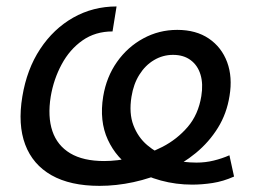

<svg xmlns="http://www.w3.org/2000/svg" viewBox="-20 -573 819 604"><path d="M293 11.7Q201.2 11.7 142.1 -21.7Q83 -55.2 59.3 -118.2Q35.6 -181.2 50.3 -269.5Q64.5 -355.5 106.4 -418.9Q148.4 -482.4 210.4 -517.6Q272.5 -552.7 346.7 -552.7L334 -474.1Q279.8 -474.1 239.5 -445.8Q199.2 -417.5 174.1 -370.8Q148.9 -324.2 139.6 -269.5Q129.4 -206.1 144.8 -160.6Q160.2 -115.2 200.9 -90.8Q241.7 -66.4 307.6 -66.4Q348.1 -66.4 396.7 -76.9Q445.3 -87.4 491.2 -111.1Q537.1 -134.8 570.6 -173.8Q604 -212.9 613.3 -270.5Q619.6 -309.1 610.8 -338.1Q602.1 -367.2 579.8 -383.8Q557.6 -400.4 524.4 -400.4Q492.2 -400.4 464.6 -384Q437 -367.7 418.5 -338.1Q399.9 -308.6 393.6 -268.6Q385.3 -216.8 399.7 -179Q414.1 -141.1 443.1 -116.5Q472.2 -91.8 507.8 -78.6Q530.8 -66.9 554.7 -64.2Q578.6 -61.5 598.1 -61.5Q626.5 -61.5 652.3 -67.9Q678.2 -74.2 701.7 -84.5L716.3 -17.6Q682.1 -2.4 648.9 2.7Q615.7 7.8 584.5 7.8Q533.7 7.8 486.1 -5.1Q438.5 -18.1 400.4 -41Q346.7 -74.2 319.3 -133.3Q292 -192.4 304.7 -270Q314.9 -331.1 348.1 -378.2Q381.3 -425.3 430.7 -452.1Q480 -479 537.6 -479Q596.7 -479 637 -451.7Q677.2 -424.3 694.6 -377.4Q711.9 -330.6 702.1 -271.5Q693.4 -215.8 665.5 -170.9Q637.7 -126 596.2 -91.8Q554.7 -57.6 504.4 -34.7Q454.1 -11.7 399.9 0Q345.7 11.7 293 11.7Z"/></svg>

Font: Adwaita Sans
Style: Italic
Weight: 400
Italic angle: -9.39999°
Designer: Rasmus Andersson
Foundry: rsms
Version: Version 4.001;git-9221beed3